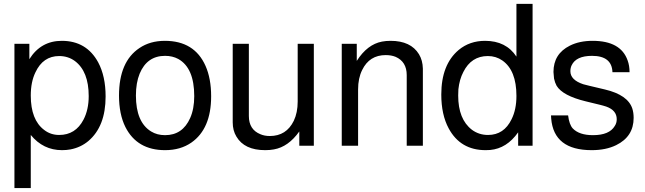

<svg xmlns="http://www.w3.org/2000/svg" viewBox="-20 -749 3318 987"><path d="M54.2 217.8V-523.9H130.9V-444.8Q189.9 -539.1 297.9 -539.1Q424.8 -539.1 484.9 -428.2Q522.9 -356.9 522.9 -252.9Q522.9 -99.1 434.1 -23.9Q395 8.8 342.8 19Q321.8 22.9 298.8 22.9Q202.1 22.9 138.2 -55.2V217.8ZM284.2 -460.9Q201.2 -460.9 162.1 -377Q138.2 -328.1 138.2 -257.8Q138.2 -132.8 207 -81.1Q240.2 -55.2 284.2 -55.2Q368.2 -55.2 409.2 -133.8Q436 -185.1 436 -254.9Q436 -381.8 365.2 -435.1Q330.1 -460.9 284.2 -460.9Z M827.6 -539.1Q979.5 -539.1 1036.6 -410.2Q1065.4 -345.2 1065.4 -253.9Q1065.4 -86.9 963.9 -16.1Q907.7 22.9 828.6 22.9Q684.6 22.9 624.5 -96.2Q591.8 -162.1 591.8 -257.8Q591.8 -432.1 696.8 -502Q751.5 -539.1 827.6 -539.1ZM828.6 -461.9Q735.8 -461.9 697.8 -370.1Q678.7 -323.2 678.7 -257.8Q678.7 -121.1 756.8 -73.2Q787.6 -54.2 828.6 -54.2Q918.5 -54.2 957.5 -142.1Q978.5 -189 978.5 -254.9Q978.5 -399.9 896.5 -445.8Q866.7 -461.9 828.6 -461.9Z M1593.3 0H1518.6V-73.2Q1462.4 5.9 1388.2 19Q1368.2 22.9 1343.3 22.9Q1236.3 22.9 1195.3 -46.9Q1176.3 -78.1 1176.3 -120.1V-523.9H1259.3V-152.8Q1259.3 -83 1318.4 -59.1Q1339.4 -49.8 1367.2 -49.8Q1452.1 -49.8 1490.2 -127.9Q1510.3 -169.9 1510.3 -227.1V-523.9H1593.3Z M1736.8 -523.9H1814V-436Q1868.2 -521 1943.8 -535.2Q1963.9 -539.1 1987.8 -539.1Q2091.8 -539.1 2133.8 -470.2Q2152.8 -439 2153.8 -396V0H2070.8V-362.8Q2070.8 -432.1 2013.2 -457Q1991.2 -465.8 1962.9 -465.8Q1878.9 -465.8 1841.8 -389.2Q1820.8 -347.2 1820.8 -289.1V0H1736.8Z M2717.8 -729V0H2643.6V-68.8Q2585.4 14.2 2499.5 22Q2488.8 22.9 2476.6 22.9Q2346.7 22.9 2286.6 -88.9Q2248.5 -159.2 2248.5 -263.2Q2248.5 -417 2337.9 -492.2Q2394.5 -539.1 2473.6 -539.1Q2581.5 -539.1 2634.8 -458V-729ZM2487.8 -460.9Q2402.8 -460.9 2361.8 -378.9Q2341.8 -340.8 2336.4 -290Q2335.4 -274.9 2335.4 -257.8Q2335.4 -136.2 2405.8 -82Q2441.9 -55.2 2488.8 -55.2Q2570.8 -55.2 2609.9 -136.2Q2634.8 -186 2634.8 -255.9Q2634.8 -387.2 2562.5 -438Q2529.8 -460.9 2487.8 -460.9Z M3216.3 -377.9H3128.4Q3125.5 -461.9 3023.4 -461.9Q2941.4 -461.9 2918.5 -413.1Q2912.1 -399.9 2912.1 -382.8Q2912.1 -337.9 2978.5 -315.9L3009.3 -308.1L3089.4 -289.1Q3207.5 -261.2 3230.5 -190.9Q3237.3 -169.9 3237.3 -143.1Q3237.3 -46.9 3147.5 -2.9Q3095.2 22.9 3021.5 22.9Q2827.1 22.9 2813.5 -139.2L2812.5 -155.8H2900.4Q2906.2 -108.9 2924.3 -88.9Q2957.5 -54.2 3028.3 -54.2Q3112.3 -54.2 3140.1 -101.1Q3150.4 -116.2 3150.4 -136.2Q3150.4 -182.1 3096.2 -201.2Q3087.4 -204.1 3077.1 -207H3076.2L3069.3 -209L2991.2 -228Q2872.6 -256.8 2841.3 -308.1Q2832.5 -324.2 2828.1 -345.2L2825.2 -378.9Q2825.2 -472.2 2909.2 -514.2Q2958.5 -539.1 3026.4 -539.1Q3171.4 -539.1 3206.5 -438Q3216.3 -411.1 3216.3 -377.9Z"/></svg>

Font: SolaimanLipi
Style: Normal
Weight: 400
Designer: Solaiman Karim
Foundry: Al Mamun Sumon
Version: Version 2.000